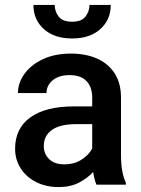

<svg xmlns="http://www.w3.org/2000/svg" viewBox="-20 -758 579 788"><path d="M376 0Q367.2 -19.5 362.3 -52.2Q339.4 -26.9 304.2 -8.5Q269 9.8 220.7 9.8Q168.9 9.8 128.4 -10.7Q87.9 -31.2 64.9 -66.9Q42 -102.5 42 -147.5Q42 -231.4 104.7 -276.4Q167.5 -321.3 283.2 -321.3H358.4V-357.9Q358.4 -399.9 335.4 -424.8Q312.5 -449.7 265.1 -449.7Q222.2 -449.7 196.5 -428.7Q170.9 -407.7 170.9 -376H53.7Q53.7 -418 80.6 -455.1Q107.4 -492.2 156.2 -515.1Q205.1 -538.1 271.5 -538.1Q331.1 -538.1 377.2 -518.1Q423.3 -498 450 -457.8Q476.6 -417.5 476.6 -356.9V-122.1Q476.6 -50.3 496.6 -7.8V0ZM243.7 -83.5Q285.6 -83.5 315.7 -103.5Q345.7 -123.5 358.4 -148.4V-248.5H292Q226.1 -248.5 192.9 -224.6Q159.7 -200.7 159.7 -158.7Q159.7 -126.5 181.6 -105Q203.6 -83.5 243.7 -83.5ZM347.2 -737.8H434.6Q434.6 -677.2 391.8 -638.7Q349.1 -600.1 276.4 -600.1Q202.6 -600.1 159.9 -638.7Q117.2 -677.2 117.2 -737.8H204.6Q204.6 -710.9 220.7 -689.9Q236.8 -668.9 276.4 -668.9Q314.5 -668.9 330.8 -689.9Q347.2 -710.9 347.2 -737.8Z"/></svg>

Font: Vazirmatn FD Medium
Style: Regular
Weight: 500
Designer: Saber Rastikerdar
Foundry: Saber Rastikerdar
Version: Version 33.003